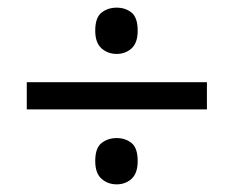

<svg xmlns="http://www.w3.org/2000/svg" viewBox="-20 -603 612 502"><path d="M285 -462Q262 -462 245.5 -476.5Q229 -491 229 -523Q229 -557 245.5 -570Q262 -583 285 -583Q308 -583 324 -570Q340 -557 340 -523Q340 -491 324 -476.5Q308 -462 285 -462ZM50 -317V-388H521V-317ZM285 -121Q262 -121 245.5 -135.5Q229 -150 229 -182Q229 -216 245.5 -229Q262 -242 285 -242Q308 -242 324 -229Q340 -216 340 -182Q340 -150 324 -135.5Q308 -121 285 -121Z"/></svg>

Font: Noto Sans Mayan Numerals
Style: Regular
Weight: 400
Designer: Monotype Design Team
Foundry: Monotype Imaging Inc.
Version: Version 2.001; ttfautohint (v1.8.4.7-5d5b)